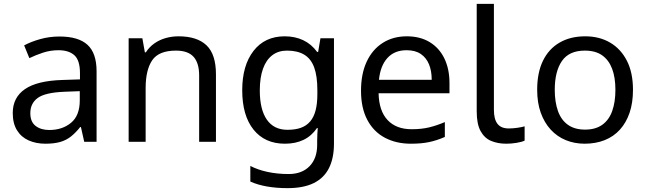

<svg xmlns="http://www.w3.org/2000/svg" viewBox="-20 -734 3351 994"><path d="M288 -545Q386 -545 433 -502Q480 -459 480 -365V0H416L399 -76H395Q372 -47 347.5 -27.5Q323 -8 291.5 1Q260 10 215 10Q167 10 128.5 -7Q90 -24 68 -59.5Q46 -95 46 -149Q46 -229 109 -272.5Q172 -316 303 -320L394 -323V-355Q394 -422 365 -448Q336 -474 283 -474Q241 -474 203 -461.5Q165 -449 132 -433L105 -499Q140 -518 188 -531.5Q236 -545 288 -545ZM314 -259Q214 -255 175.5 -227Q137 -199 137 -148Q137 -103 164.5 -82Q192 -61 235 -61Q303 -61 348 -98.5Q393 -136 393 -214V-262Z M904 -546Q1000 -546 1049 -499.5Q1098 -453 1098 -349V0H1011V-343Q1011 -408 982 -440Q953 -472 891 -472Q802 -472 768 -422Q734 -372 734 -278V0H646V-536H717L730 -463H735Q753 -491 779.5 -509.5Q806 -528 838 -537Q870 -546 904 -546Z M1454 -546Q1507 -546 1549.5 -526Q1592 -506 1622 -465H1627L1639 -536H1709V9Q1709 85 1683 136.5Q1657 188 1604 214Q1551 240 1469 240Q1411 240 1362.5 231.5Q1314 223 1276 206V125Q1314 145 1365 156Q1416 167 1474 167Q1543 167 1582.5 126.5Q1622 86 1622 16V-5Q1622 -17 1623 -39.5Q1624 -62 1625 -71H1621Q1593 -30 1551.5 -10Q1510 10 1455 10Q1351 10 1292.5 -63Q1234 -136 1234 -267Q1234 -395 1292.5 -470.5Q1351 -546 1454 -546ZM1466 -472Q1421 -472 1389.5 -448Q1358 -424 1341.5 -378Q1325 -332 1325 -266Q1325 -167 1361.5 -114.5Q1398 -62 1468 -62Q1509 -62 1538 -72.5Q1567 -83 1586 -105.5Q1605 -128 1614 -163Q1623 -198 1623 -246V-267Q1623 -340 1606.5 -385Q1590 -430 1555 -451Q1520 -472 1466 -472Z M2086 -546Q2155 -546 2204.5 -516Q2254 -486 2280.5 -431.5Q2307 -377 2307 -304V-251H1940Q1942 -160 1986.5 -112.5Q2031 -65 2111 -65Q2162 -65 2201.5 -74.5Q2241 -84 2283 -102V-25Q2242 -7 2202 1.5Q2162 10 2107 10Q2031 10 1972.5 -21Q1914 -52 1881.5 -113.5Q1849 -175 1849 -264Q1849 -352 1878.5 -415Q1908 -478 1961.5 -512Q2015 -546 2086 -546ZM2085 -474Q2022 -474 1985.5 -433.5Q1949 -393 1942 -321H2215Q2215 -367 2201 -401Q2187 -435 2158.5 -454.5Q2130 -474 2085 -474Z M2601 10Q2557 10 2522.5 -4.5Q2488 -19 2468 -55.5Q2448 -92 2448 -157V-714H2537V-165Q2537 -117 2555.5 -93Q2574 -69 2614 -69Q2636 -69 2659.5 -72.5Q2683 -76 2696 -80V-6Q2682 1 2654.5 5.5Q2627 10 2601 10Z M3257 -269Q3257 -202 3239.5 -150.5Q3222 -99 3189.5 -63Q3157 -27 3110.5 -8.5Q3064 10 3007 10Q2954 10 2909 -8.5Q2864 -27 2831 -63Q2798 -99 2779.5 -150.5Q2761 -202 2761 -269Q2761 -358 2791 -419.5Q2821 -481 2877 -513.5Q2933 -546 3010 -546Q3083 -546 3138.5 -513.5Q3194 -481 3225.5 -419.5Q3257 -358 3257 -269ZM2852 -269Q2852 -206 2868.5 -159.5Q2885 -113 2920 -88Q2955 -63 3009 -63Q3063 -63 3098 -88Q3133 -113 3149.5 -159.5Q3166 -206 3166 -269Q3166 -333 3149 -378Q3132 -423 3097.5 -447.5Q3063 -472 3008 -472Q2926 -472 2889 -418Q2852 -364 2852 -269Z"/></svg>

Font: usinhala05
Style: Book
Weight: 400
Designer: Jelle Bosma - Monotype Design Team
Foundry: Monotype Imaging Inc.
Version: Version 2.003